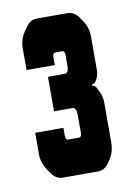

<svg xmlns="http://www.w3.org/2000/svg" viewBox="-56 -755 309 471"><g transform="rotate(-10 98.5 -520.0)"><path d="M173.8 -535.2V-531.2Q179.7 -531.2 182.6 -526.4L189.5 -512.7Q195.3 -501 195.3 -485.4V-387.7Q195.3 -364.3 184.6 -347.7L178.7 -338.9Q168 -322.3 151.4 -322.3H63.5Q46.9 -322.3 36.1 -337.9L29.3 -347.7Q15.6 -367.2 15.6 -387.7V-442.4H85.9V-422.9Q85.9 -412.1 92.8 -412.1H119.1Q126 -412.1 126 -422.9V-466.8Q126 -486.3 116.2 -486.3H70.3V-572.3H112.3Q122.1 -572.3 122.1 -591.8V-617.2Q122.1 -627.9 115.2 -627.9H98.6Q91.8 -627.9 91.8 -617.2V-597.7H21.5V-652.3Q21.5 -673.8 34.2 -692.4L41 -702.1Q51.8 -717.8 68.4 -717.8H144.5Q161.1 -717.8 171.9 -702.1L178.7 -692.4Q191.4 -673.8 191.4 -652.3V-569.3Q191.4 -555.7 186.5 -546.9L182.6 -540Q179.7 -535.2 173.8 -535.2Z"/></g></svg>

Font: Vancouver Drive
Style: Bold
Weight: 700
Designer: Valery Zaveryaev
Foundry: Cyreal (www.cyreal.org)
Version: Version 1.01